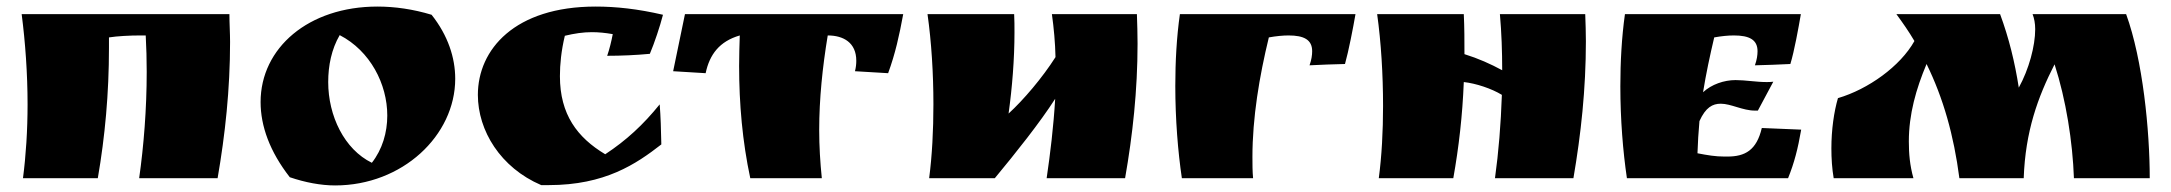

<svg xmlns="http://www.w3.org/2000/svg" viewBox="-20 -543 6616 585"><path d="M46 -500C57 -415 64 -319 64 -225C64 -146 59 -69 50 0H278C300 -127 312 -259 312 -397V-429C337 -433 376 -435 407 -435H424C426 -398 427 -361 427 -324C427 -211 418 -99 404 0H643C666 -133 681 -271 681 -415C681 -442 679 -472 679 -500Z M863 -3C910 13 958 22 1001 22C1206 22 1367 -130 1367 -303C1367 -367 1345 -435 1295 -498C1239 -515 1183 -523 1130 -523C920 -523 774 -397 774 -232C774 -159 802 -81 863 -3ZM1015 -436C1108 -388 1160 -287 1160 -191C1160 -139 1145 -88 1113 -47C1029 -88 980 -190 980 -293C980 -343 990 -393 1015 -436Z M2000 -498C1923 -516 1856 -523 1795 -523C1548 -523 1436 -392 1436 -254C1436 -145 1505 -32 1629 21H1652C1823 21 1918 -43 1995 -103C1994 -149 1993 -188 1990 -225C1940 -163 1888 -115 1824 -73C1739 -124 1686 -194 1686 -311C1686 -347 1690 -388 1701 -434C1730 -441 1757 -445 1783 -445C1804 -445 1824 -443 1847 -439C1843 -418 1837 -393 1830 -373C1872 -373 1918 -375 1960 -379C1974 -412 1991 -463 2000 -498Z M2502 -435C2550 -435 2589 -413 2589 -358C2589 -348 2588 -338 2585 -326L2686 -320C2708 -380 2720 -435 2732 -500H2067L2031 -326L2130 -320C2142 -377 2172 -417 2234 -435C2233 -404 2232 -373 2232 -342C2232 -227 2242 -112 2266 0H2484C2479 -48 2476 -98 2476 -147C2476 -242 2486 -338 2502 -435Z M3011 0C3074 -76 3149 -170 3195 -242C3190 -157 3180 -75 3169 0C3246 0 3332 0 3408 0C3431 -131 3446 -268 3446 -410C3446 -440 3445 -470 3444 -500C3356 -500 3272 -500 3185 -500C3191 -457 3195 -413 3196 -369C3156 -306 3098 -238 3053 -197C3064 -276 3071 -363 3071 -444C3071 -463 3071 -482 3070 -500C2982 -500 2894 -500 2806 -500C2818 -415 2824 -319 2824 -225C2824 -146 2820 -69 2811 0C2877 0 2944 0 3011 0Z M4110 -500C3932 -500 3753 -500 3575 -500C3565 -430 3561 -355 3561 -281C3561 -180 3569 -81 3581 0C3650 0 3729 0 3798 0C3796 -21 3796 -43 3796 -65C3796 -184 3817 -310 3846 -429C3868 -433 3889 -435 3906 -435C3953 -435 3978 -422 3978 -387C3978 -375 3976 -361 3970 -344C4011 -346 4036 -347 4078 -348C4089 -387 4103 -459 4110 -500Z M4550 -500C4555 -444 4557 -386 4557 -329C4522 -348 4484 -365 4442 -378C4442 -418 4442 -459 4440 -500H4176C4188 -414 4194 -316 4194 -220C4194 -143 4190 -68 4181 0H4408C4425 -95 4436 -192 4440 -293C4477 -289 4525 -273 4556 -254C4553 -165 4546 -79 4535 0H4774C4797 -134 4812 -272 4812 -417C4812 -444 4811 -472 4810 -500Z M4931 -500C4921 -429 4917 -354 4917 -280C4917 -179 4925 -81 4937 0H5428C5447 -47 5458 -90 5468 -148L5348 -153C5332 -85 5297 -66 5243 -66H5234C5207 -66 5183 -70 5152 -76C5153 -108 5155 -141 5158 -174C5177 -216 5198 -227 5223 -227C5254 -227 5290 -206 5327 -206H5336L5383 -294C5376 -293 5369 -293 5362 -293C5331 -293 5298 -299 5268 -299C5233 -299 5195 -286 5169 -262C5178 -318 5190 -374 5203 -429C5225 -433 5245 -435 5263 -435C5310 -435 5335 -422 5335 -387C5335 -375 5333 -361 5327 -344C5368 -345 5393 -346 5435 -348C5447 -387 5460 -459 5467 -500Z M5758 -500C5777 -474 5796 -447 5813 -418C5770 -341 5672 -271 5580 -244C5568 -203 5560 -148 5560 -91C5560 -60 5562 -29 5567 0H5810C5799 -39 5796 -75 5796 -112C5796 -195 5818 -272 5850 -348C5901 -244 5933 -131 5950 0H6146C6151 -143 6189 -247 6240 -347C6275 -239 6295 -111 6299 0H6530C6530 -145 6509 -360 6458 -500H6173C6178 -487 6181 -472 6181 -454C6181 -403 6162 -332 6131 -276C6119 -353 6101 -427 6074 -500Z"/></svg>

Font: Ruslan Display
Style: Regular
Weight: 400
Designer: Denis Masharov, Vladimir Rabdu
Foundry: Denis Masharov, Vladimir Rabdu
Version: Version 1.001